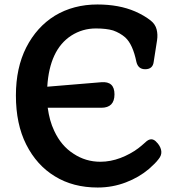

<svg xmlns="http://www.w3.org/2000/svg" viewBox="-20 -819 769 857"><path d="M416 18Q306 18 225 -32Q144 -81 97 -174Q51 -265 51 -393Q51 -516 97 -607Q144 -699 225 -749Q308 -799 415 -799Q511 -799 583 -768Q624 -750 653 -727Q673 -711 679 -688Q685 -665 681 -639L666 -543Q662 -510 628 -510Q597 -510 589 -542Q573 -621 539 -652Q516 -672 485 -683Q455 -692 408 -692Q348 -692 298 -660Q201 -597 191 -432L432 -452Q491 -457 491 -398Q491 -338 432 -338H193Q197 -309 204 -283.5Q211 -258 222 -235Q253 -168 308 -133Q362 -97 428 -97Q473 -97 518 -114Q562 -131 597 -157Q605 -163 612.5 -169.5Q620 -176 628 -183Q657 -212 681 -182L684 -179Q698 -162 700 -144Q702 -126 688 -109Q679 -97 668 -86.5Q657 -76 645 -65Q600 -27 542 -5Q482 18 416 18Z"/></svg>

Font: MaokenZhuyuanTi
Style: Regular
Weight: 400
Designer: Fontworks Inc & LongZhuTi team: ZERO子、时光羊、荆南、频凡、刘鹏、Little White Dog、帆影Magmeta、奈白不弍、白日月球、ChaoTawei、雨三（排名不分先后）
Version: Version 1.000; 20230222